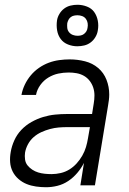

<svg xmlns="http://www.w3.org/2000/svg" viewBox="-20 -777 540 805"><path d="M173 8Q152 8 131 5Q110 2 91.5 -5.5Q73 -13 57.5 -26.5Q42 -40 33 -58Q24 -76 22.5 -97Q21 -118 25 -140Q29 -164 40 -188.5Q51 -213 69.5 -232.5Q88 -252 112 -265.5Q136 -279 161 -286.5Q186 -294 211 -296.5Q236 -299 261 -299H366L373 -343Q376 -360 376 -377Q376 -394 371 -409.5Q366 -425 356 -438Q346 -451 332 -459Q318 -467 301.5 -470Q285 -473 268 -473Q246 -473 224.5 -468.5Q203 -464 183 -452Q163 -440 149 -420.5Q135 -401 131 -379H70Q74 -401 84 -422Q94 -443 109 -461Q124 -479 143.5 -492.5Q163 -506 184.5 -514Q206 -522 228.5 -525Q251 -528 272 -528Q305 -528 336.5 -520Q368 -512 391.5 -492Q415 -472 426.5 -442.5Q438 -413 438 -381Q438 -369 436.5 -357.5Q435 -346 433 -334L378 0H317L332 -94Q321 -72 304 -52Q287 -32 266 -18Q245 -4 221 2Q197 8 173 8ZM196 -47Q215 -47 234.5 -51.5Q254 -56 271 -66.5Q288 -77 301.5 -92Q315 -107 325 -124.5Q335 -142 340.5 -160.5Q346 -179 349 -198L357 -244H262Q244 -244 226 -242.5Q208 -241 189.5 -236Q171 -231 153.5 -223Q136 -215 121.5 -202.5Q107 -190 97.5 -172.5Q88 -155 85 -137Q83 -123 85 -108.5Q87 -94 95.5 -83.5Q104 -73 115.5 -65.5Q127 -58 140 -54Q153 -50 167.5 -48.5Q182 -47 196 -47ZM304 -583Q284 -583 265 -590.5Q246 -598 234.5 -613.5Q223 -629 219.5 -649.5Q216 -670 219 -691Q221 -705 229 -718.5Q237 -732 249 -741Q261 -750 275.5 -753.5Q290 -757 305 -757Q325 -757 344.5 -749.5Q364 -742 375 -726.5Q386 -711 390 -690.5Q394 -670 390 -649Q388 -635 380 -621.5Q372 -608 360 -599Q348 -590 333.5 -586.5Q319 -583 304 -583ZM305 -627Q312 -627 319 -628.5Q326 -630 332 -634.5Q338 -639 342 -645.5Q346 -652 347 -660Q349 -670 347.5 -680Q346 -690 340 -698Q334 -706 324.5 -709.5Q315 -713 305 -713Q298 -713 290.5 -711.5Q283 -710 277 -705.5Q271 -701 267.5 -694.5Q264 -688 262 -680Q261 -670 262 -660Q263 -650 269.5 -642Q276 -634 285.5 -630.5Q295 -627 305 -627Z"/></svg>

Font: Iosevka Term Curly Lt Obl
Style: Regular
Weight: 300
Italic angle: -9°
Designer: Belleve Invis
Foundry: Belleve Invis
Version: Version 32.3.0